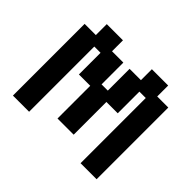

<svg xmlns="http://www.w3.org/2000/svg" viewBox="-144 -847 1066 1066"><g transform="rotate(45 389.5 -313.5)"><path d="M61 11V-552H149V-638H276V-552H365V-381H414V-552H503V-638H631V-552H718V11H592V-501H542V-331H453V-74H326V-331H237V-501H188V11Z"/></g></svg>

Font: Pixelify Sans
Style: Bold
Weight: 700
Designer: Stefie Justprince
Foundry: Typecalism Foundryline
Version: Version 1.000